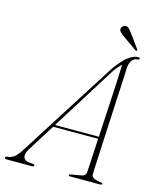

<svg xmlns="http://www.w3.org/2000/svg" viewBox="-159 -938 837 1024"><g transform="rotate(15 260.0 -426.0)"><path d="M78 -83Q59.5 -53.5 65.8 -35.8Q72 -18 91.5 -16L118 -13.5Q128 -13 128 -6.5Q128 0 116.5 0H-21Q-34.5 0 -34.5 -7.5Q-34.5 -13.5 -21 -15Q-2 -16 16 -30.5Q34 -45 55.5 -81L394 -613.5Q431 -665 460 -686.8Q489 -708.5 513.5 -708.5Q524 -708.5 523.5 -702.5Q523.5 -696 513 -695.5Q495.5 -695 483.8 -680.2Q472 -665.5 470 -638Q470 -627 468.2 -592.5Q466.5 -558 464 -508.5Q461.5 -459 458.5 -401.8Q455.5 -344.5 452.8 -286.8Q450 -229 447.5 -178.2Q445 -127.5 443.2 -91.2Q441.5 -55 441.5 -41.5Q441.5 -29.5 452.8 -22.8Q464 -16 494.5 -11Q503 -10.5 503 -5.5Q503 0 493.5 0H326.5Q319 0 319 -5Q319 -9.5 325.5 -10.5L385.5 -21Q408 -25 409.5 -44Q410.5 -61 413.5 -112.8Q416.5 -164.5 420 -232.5H171.5ZM404 -604.5 178.5 -244H421Q424 -302.5 427.5 -364.8Q431 -427 434 -484Q437 -541 439 -584.2Q441 -627.5 441.5 -647.5Q435.5 -641.5 425.8 -631Q416 -620.5 404 -604.5ZM442 -824 497.5 -747.5Q501 -742.5 497.5 -740Q493.5 -736.5 490 -740L409 -797Q398 -805 390.8 -812.2Q383.5 -819.5 383.5 -828.5Q383 -846 403.5 -851Q415 -853.5 423 -845.8Q431 -838 442 -824Z"/></g></svg>

Font: Fraunces 72pt S000 Thin
Style: Italic
Weight: 100
Italic angle: -16°
Version: Version 1.000; ttfautohint (v1.8.3)